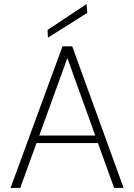

<svg xmlns="http://www.w3.org/2000/svg" viewBox="-20 -929 664 949"><path d="M32 0 289 -700H337L591 0H544L313 -642L80 0ZM142 -222 157 -259H468L483 -222ZM217 -743 215 -781 408 -909 411 -865Z"/></svg>

Font: DM Sans 20pt ExtraLight
Style: Regular
Weight: 250
Version: Version 4.004;gftools[0.9.30]